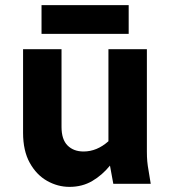

<svg xmlns="http://www.w3.org/2000/svg" viewBox="-20 -717 668 749"><path d="M70 -199V-525H220V-222Q220 -173 243.5 -149.5Q267 -126 306 -126Q358 -126 403 -166V-525H553V-125Q553 -104 554.5 -87.5Q556 -71 560 -49L568 0H422L409 -71Q379 -34 340 -11Q301 12 251 12Q205 12 163.5 -11.5Q122 -35 96 -82Q70 -129 70 -199ZM142 -585V-697H482V-585Z"/></svg>

Font: Radio Canada
Style: Bold
Weight: 700
Designer: Charles Daoud, Etienne Aubert Bonn, Alexandre Saumier Demers, Jacques Le Bailly
Foundry: Radio-Canada
Version: Version 2.104; ttfautohint (v1.8.4.7-5d5b);gftools[0.9.28.de